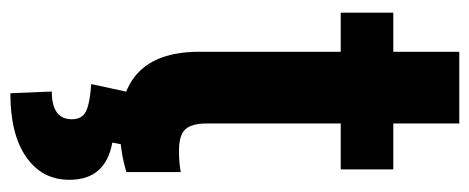

<svg xmlns="http://www.w3.org/2000/svg" viewBox="-293 -405 924 378"><g transform="rotate(90 169.0 -216.0)"><path d="M223.1 -658.2V-528.3H313.5V-424.8H223.1V-161.1Q223.1 -131.8 234.4 -119.1Q245.6 -106.4 277.3 -106.4Q300.8 -106.4 318.8 -109.9V-2.9Q277.3 9.8 233.4 9.8Q85 9.8 82 -140.1V-424.8H4.9V-528.3H82V-658.2ZM266.1 -3.4 260.7 24.9Q334 38.1 334 109.4Q334 163.1 289.3 194.3Q244.6 225.6 163.6 225.6L160.2 144Q214.8 144 214.8 104.5Q214.8 84 198.5 76.4Q182.1 68.8 145.5 66.4L160.6 -3.4Z"/></g></svg>

Font: RobotoInd
Style: Bold
Weight: 700
Designer: Google
Version: Version 2.001150; 2014